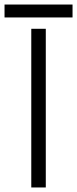

<svg xmlns="http://www.w3.org/2000/svg" viewBox="-38 -827 340 847"><path d="M100 0V-700H164V0ZM-18 -750V-807H282V-750Z"/></svg>

Font: Figtree Light
Style: Regular
Weight: 300
Designer: Erik Kennedy
Foundry: Erik Kennedy
Version: Version 2.001;gftools[0.9.30]